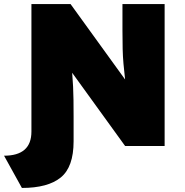

<svg xmlns="http://www.w3.org/2000/svg" viewBox="-80 -720 912 947"><path d="M28 207 -60 48Q75 48 75 -71V-700H268L537 -328Q532 -372 529 -406Q526 -440 525 -477.5Q524 -515 524 -570V-700H732V0H537L276 -361Q279 -324 280.5 -292.5Q282 -261 282.5 -226.5Q283 -192 283 -145V-23Q283 104 219.5 155.5Q156 207 28 207Z"/></svg>

Font: Lexend Black
Style: Regular
Weight: 900
Designer: Bonnie Shaver-Troup, Thomas Jockin
Foundry: Lexend
Version: Version 1.007; ttfautohint (v1.8.3)